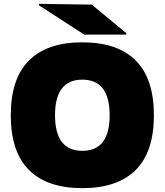

<svg xmlns="http://www.w3.org/2000/svg" viewBox="-20 -964 856 998"><path d="M408 -550Q266 -550 266 -365Q266 -180 408 -180Q550 -180 550 -365Q550 -550 408 -550ZM130.5 -80.5Q36 -175 36 -365Q36 -555 130.5 -649.5Q225 -744 408 -744Q591 -744 685.5 -649.5Q780 -555 780 -365Q780 -175 685.5 -80.5Q591 14 408 14Q225 14 130.5 -80.5ZM183 -936V-944L457 -940L636 -792V-784H418Z"/></svg>

Font: Nacelle Black
Style: Regular
Weight: 900
Designer: Sora Sagano
Foundry: Sora Sagano
Version: Version 1.000;FEAKit 1.0